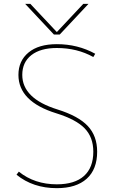

<svg xmlns="http://www.w3.org/2000/svg" viewBox="-20 -970 592 1000"><path d="M111 -950H138L275 -804H277L414 -950H441L291 -790H261ZM276 -720Q191 -720 143.5 -683Q96 -646 96 -580Q96 -457 279 -400Q388 -366 437 -314Q486 -262 486 -180Q486 -88 431.5 -39Q377 10 276 10Q152 10 66 -60L78 -76Q160 -10 276 -10Q369 -10 417.5 -53.5Q466 -97 466 -180Q466 -255 421 -301.5Q376 -348 273 -380Q76 -441 76 -580Q76 -653 128.5 -696.5Q181 -740 276 -740Q385 -740 476 -690L466 -673Q382 -720 276 -720Z"/></svg>

Font: Mplus 1p Thin
Style: Regular
Weight: 250
Version: Version 1.061